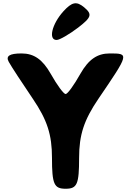

<svg xmlns="http://www.w3.org/2000/svg" viewBox="-20 -1212 806 1182"><path d="M34 -831C50 -802 117 -700 182 -604C271 -473 300 -382 300 -240C300 -78 313 -50 384 -50C455 -50 467 -78 467 -240C467 -382 497 -473 586 -604C776 -883 776 -883 655 -883C579 -883 525 -846 475 -758C435 -687 396 -633 384 -633C372 -633 332 -687 292 -758C242 -846 189 -883 113 -883C38 -883 14 -867 34 -831ZM370 -1142C299 -1063 276 -965 329 -966C347 -966 407 -1001 461 -1042C544 -1106 549 -1124 498 -1167C451 -1206 423 -1200 370 -1142Z"/></svg>

Font: Hussar Skorodowane
Style: Bold
Weight: 700
Foundry: Cannot Into Space Fonts
Version: Version 0.892